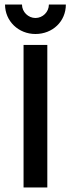

<svg xmlns="http://www.w3.org/2000/svg" viewBox="-20 -822 311 842"><path d="M135.4 -672.9C210.4 -672.9 268.8 -727.8 268.8 -802.1H194.4C194.4 -769.4 167.4 -743.1 135.4 -743.1C104.2 -743.1 76.4 -769.4 76.4 -802.1H2.1C2.1 -729.2 61.1 -672.9 135.4 -672.9ZM83.3 0H187.5V-625H83.3Z"/></svg>

Font: Afacad Medium
Style: Regular
Weight: 500
Designer: Kristian Moeller
Foundry: Dicotype
Version: Version 1.000